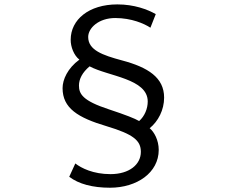

<svg xmlns="http://www.w3.org/2000/svg" viewBox="-20 -796 1040 880"><path d="M669.4 -669 693.9 -731.2C656.4 -752.8 595.2 -775.8 518 -775.8C386.6 -775.8 304 -705.5 304 -614.1C303.4 -581.7 319.1 -541.5 343.9 -522.7C289.8 -483.2 266.8 -430.9 266.8 -392.1C266.8 -300.3 336.6 -256.7 468.8 -217.5C592 -180.5 625.6 -151.6 625.6 -99.9C625.6 -42.6 573.4 2.1 486.3 2.1C407.4 2.1 352.9 -25.3 325.2 -46.8L297.3 14.2C340.4 47.3 404.6 64.4 484.2 64.4C607.5 64.4 707.5 -4.4 707.5 -109C707.5 -153.7 686.4 -191.7 666 -208.3C705.1 -240 732.2 -291.9 732.2 -348.7C732.2 -440.2 659 -487.4 538.6 -519.3C450.1 -543.1 384.2 -566.4 384.2 -626.4C384.2 -667.8 432.5 -713.4 508.2 -713.4C582.3 -713.4 641.1 -687.8 669.4 -669ZM341.9 -403.8C341.9 -433.4 357.1 -463.8 390.7 -491.9C475.5 -446.1 657.1 -436 657.1 -330.8C657.1 -298 642.8 -263.2 617.7 -241.3C597.6 -253 558.9 -268.4 477.6 -295.4C359.1 -334.2 341.9 -365.5 341.9 -403.8Z"/></svg>

Font: Source Han Sans JP VF
Style: Regular
Weight: 250
Designer: Ryoko NISHIZUKA 西塚涼子 (kana, bopomofo & ideographs); Paul D. Hunt (Latin, Greek & Cyrillic); Sandoll Communications 산돌커뮤니
Foundry: Adobe
Version: Version 2.004;hotconv 1.0.118;makeotfexe 2.5.65603